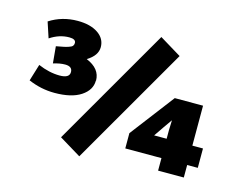

<svg xmlns="http://www.w3.org/2000/svg" viewBox="-105 -878 1332 1082"><g transform="rotate(15 561.0 -336.5)"><path d="M710 -721 837 -644 437 48 310 -29ZM418 -388H417Q417 -333 362.5 -297Q308 -261 209 -261Q130 -261 56 -293L86 -391Q151 -363 212 -363Q269 -363 269 -398Q269 -431 227 -431Q196 -431 158 -419L149 -517Q180 -523 191 -525Q202 -527 219.5 -532.5Q237 -538 242.5 -545Q248 -552 248 -562Q248 -585 210 -585Q152 -585 98 -549L68 -640Q141 -687 232 -687Q306 -687 350.5 -657Q395 -627 395 -577Q395 -528 336 -492Q418 -458 418 -388ZM1099 -175V-62H1037V11H887V-62H676V-151L872 -408H1037V-175ZM814 -175H887V-226L889 -282H888L853 -232Z"/></g></svg>

Font: Martel Sans Heavy
Style: Regular
Weight: 900
Designer: Dan Reynolds and Mathieu Réguer
Foundry: Dan Reynolds and Mathieu Réguer
Version: Version 1.001;PS 001.001;hotconv 1.0.70;makeotf.lib2.5.58329